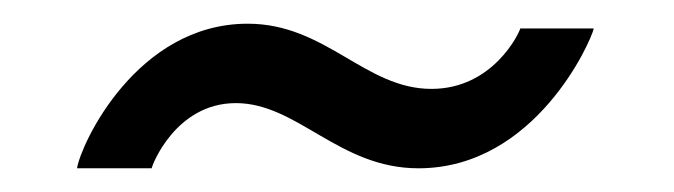

<svg xmlns="http://www.w3.org/2000/svg" viewBox="-20 -374 569 162"><path d="M189 -354C95 -354 48 -252 45 -232H108C108 -234 128 -287 179 -287C231 -287 266 -232 333 -232C432 -232 479 -340 481 -350H419C418 -346 396 -299 344 -299C288 -299 255 -354 189 -354Z"/></svg>

Font: FIGSv2-sans-serif SmBold Italic
Style: Regular
Weight: 600
Italic angle: -12°
Designer: Matt McInerney, Pablo Impallari, Rodrigo Fuenzalida
Foundry: Matt McInerney, Pablo Impallari, Rodrigo Fuenzalida
Version: Version 4.020;hotconv 1.0.109;makeotfexe 2.5.65596